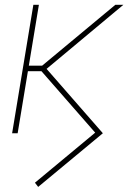

<svg xmlns="http://www.w3.org/2000/svg" viewBox="-20 -542 522 781"><path d="M135.3 218.3 122.1 201.2 367.2 -2.4 138.7 -263.7 163.6 -268.6 398.4 0ZM29.3 0 115.7 -522.5H138.2L51.8 0ZM78.6 -252.4 82.5 -274.9H151.4L449.2 -522.5H481.9L158.2 -252.4Z"/></svg>

Font: Inter 28pt Thin
Style: Italic
Weight: 250
Italic angle: -9.3988°
Designer: Rasmus Andersson
Foundry: rsms
Version: Version 4.001;git-66647c0bb